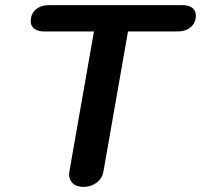

<svg xmlns="http://www.w3.org/2000/svg" viewBox="-20 -720 785 750"><path d="M250 -38Q250 -46 251 -50L347 -597H154Q129 -597 114.5 -607.5Q100 -618 100 -637Q100 -666 120 -683Q140 -700 172 -700H691Q717 -700 731 -689.5Q745 -679 745 -659Q745 -631 725 -614Q705 -597 673 -597H480L384 -50Q379 -23 357.5 -6.5Q336 10 306 10Q279 10 264.5 -3.5Q250 -17 250 -38Z"/></svg>

Font: Kodchasan
Style: Bold Italic
Weight: 700
Italic angle: -10°
Version: Version 1.000; ttfautohint (v1.6)